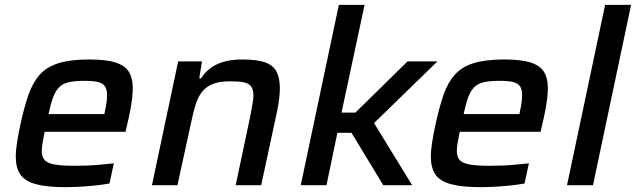

<svg xmlns="http://www.w3.org/2000/svg" viewBox="-20 -763 2620 791"><path d="M249 8Q172 8 127 -4.5Q82 -17 63.5 -44.5Q45 -72 45 -117Q45 -144 50.5 -178.5Q56 -213 65 -254Q80 -323 97.5 -373Q115 -423 144 -455.5Q173 -488 222 -503Q271 -518 348 -518Q417 -518 456 -505.5Q495 -493 511 -467Q527 -441 527 -401Q527 -383 524.5 -360Q522 -337 517 -310.5Q512 -284 505 -254L497 -220H164Q159 -195 155.5 -175.5Q152 -156 152 -141Q152 -116 164.5 -103Q177 -90 206.5 -85Q236 -80 289 -80Q312 -80 340 -81Q368 -82 396.5 -85Q425 -88 449 -90L431 -7Q409 -3 378 0.5Q347 4 313.5 6Q280 8 249 8ZM180 -293H410L412 -304Q417 -326 419 -342Q421 -358 421 -371Q421 -396 411.5 -408.5Q402 -421 382 -425.5Q362 -430 329 -430Q289 -430 264 -424.5Q239 -419 224 -404Q209 -389 199 -362.5Q189 -336 180 -293Z M606 0 714 -510H812L801 -440H808Q824 -465 846.5 -482Q869 -499 902 -508.5Q935 -518 979 -518Q1040 -518 1073.5 -505.5Q1107 -493 1120 -466.5Q1133 -440 1133 -399Q1133 -381 1130 -355.5Q1127 -330 1121 -302L1056 0H951L1011 -284Q1016 -311 1020 -333Q1024 -355 1024 -369Q1024 -395 1014 -407.5Q1004 -420 983.5 -424Q963 -428 928 -428Q883 -428 855.5 -416.5Q828 -405 811.5 -383.5Q795 -362 785.5 -331Q776 -300 768 -261L711 0Z M1219 0 1376 -743H1482L1387 -299H1444L1659 -510H1782L1521 -256L1678 0H1559L1428 -216H1370L1325 0Z M1959 8Q1882 8 1837 -4.5Q1792 -17 1773.5 -44.5Q1755 -72 1755 -117Q1755 -144 1760.5 -178.5Q1766 -213 1775 -254Q1790 -323 1807.5 -373Q1825 -423 1854 -455.5Q1883 -488 1932 -503Q1981 -518 2058 -518Q2127 -518 2166 -505.5Q2205 -493 2221 -467Q2237 -441 2237 -401Q2237 -383 2234.5 -360Q2232 -337 2227 -310.5Q2222 -284 2215 -254L2207 -220H1874Q1869 -195 1865.5 -175.5Q1862 -156 1862 -141Q1862 -116 1874.5 -103Q1887 -90 1916.5 -85Q1946 -80 1999 -80Q2022 -80 2050 -81Q2078 -82 2106.5 -85Q2135 -88 2159 -90L2141 -7Q2119 -3 2088 0.5Q2057 4 2023.5 6Q1990 8 1959 8ZM1890 -293H2120L2122 -304Q2127 -326 2129 -342Q2131 -358 2131 -371Q2131 -396 2121.5 -408.5Q2112 -421 2092 -425.5Q2072 -430 2039 -430Q1999 -430 1974 -424.5Q1949 -419 1934 -404Q1919 -389 1909 -362.5Q1899 -336 1890 -293Z M2316 0 2473 -743H2580L2423 0Z"/></svg>

Font: Saira Thin Medium
Style: Italic
Weight: 500
Italic angle: -12°
Version: Version 1.101